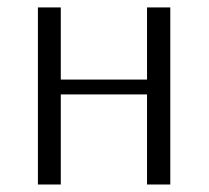

<svg xmlns="http://www.w3.org/2000/svg" viewBox="-20 -492 557 512"><path d="M81.1 0V-472.2H142.1V-279.8H372.1V-472.2H434.1V0H372.1V-240.2H142.1V0Z"/></svg>

Font: CMU Bright
Style: Roman
Weight: 500
Version: Version 0.7.0